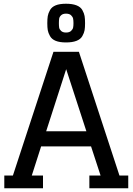

<svg xmlns="http://www.w3.org/2000/svg" viewBox="-20 -1007 709 1027"><path d="M266 -730 49 -68H3V0H210V-68H150L200 -224H467L518 -68H458V0H666V-68H619L402 -730ZM334 -637 442 -305H227ZM333 -833Q316 -833 307 -841.5Q298 -850 296.5 -859Q295 -868 295 -883Q295 -898 296.5 -907.5Q298 -917 307 -925.5Q316 -934 333 -934Q351 -934 360 -925.5Q369 -917 371 -907.5Q373 -898 373 -883Q373 -868 371 -859Q369 -850 360 -841.5Q351 -833 333 -833ZM333 -780Q367 -780 389 -788.5Q411 -797 420.5 -814Q430 -831 432.5 -845.5Q435 -860 435 -883Q435 -906 432.5 -921Q430 -936 420.5 -953Q411 -970 389 -978.5Q367 -987 333 -987Q299 -987 278 -978.5Q257 -970 247.5 -953Q238 -936 235.5 -921Q233 -906 233 -883Q233 -860 235.5 -845.5Q238 -831 247.5 -814Q257 -797 278 -788.5Q299 -780 333 -780Z"/></svg>

Font: Glegoo
Style: Bold
Weight: 700
Version: Version 2.0.1; ttfautohint (v0.9) -r 48 -G 60